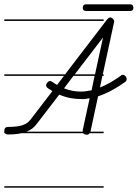

<svg xmlns="http://www.w3.org/2000/svg" viewBox="-20 -632 639 891"><path d="M461 -280H455L444 -226Q488 -243 540 -280Q544 -285 551 -285Q557 -285 562.5 -278.5Q568 -272 568 -266Q568 -257 561 -252Q498 -206 435 -185L400 -22L399 -21H461V-14H396Q392 -7 384 -7Q370 -7 366 -14H81Q73 -12 64 -11Q44 -8 18 -8Q7 -8 3 -14H0V-21V-25Q0 -43 18 -43Q60 -43 84.5 -51Q109 -59 124 -80L223 -209L213 -216Q207 -219 202 -223Q194 -229 194 -236Q194 -243 200 -249.5Q206 -256 212 -256Q218 -256 226.5 -249.5Q235 -243 245 -238L277 -280H0V-287H282L478 -543Q485 -551 491 -551Q498 -551 504 -545Q510 -539 510 -532L457 -287H461ZM364 -23V-29L396 -176Q381 -173 374.5 -172.5Q368 -172 363 -172Q334 -172 308.5 -176.5Q283 -181 255 -193L152 -59Q142 -45 129 -35Q118 -27 103 -21H364ZM277 -222Q316 -207 354 -207Q365 -207 378 -208.5Q391 -210 405 -213L419 -280H321ZM458 -458 327 -287H421ZM380 -581Q364 -581 364 -596Q364 -612 380 -612H584Q599 -612 599 -596Q599 -581 584 -581ZM461 239H0V232H461ZM461 -535H0V-542H461Z"/></svg>

Font: Gruenewald VA 1. Klasse
Style: Regular
Weight: 400
Designer: Peter Wiegel
Foundry: Peter Wiegel, nach dem Schriftentwurf von Dr. H. Gr¸newald
Version: Version 0.007